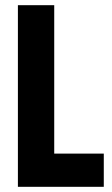

<svg xmlns="http://www.w3.org/2000/svg" viewBox="-20 -720 433 740"><path d="M49 -700H189V-128H380V0H49Z"/></svg>

Font: Phudu SemiBold
Style: Regular
Weight: 600
Version: Version 1.005;gftools[0.9.23]